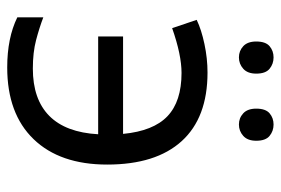

<svg xmlns="http://www.w3.org/2000/svg" viewBox="-143 -625 778 532"><g transform="rotate(90 246.0 -359.0)"><path d="M167 10Q85 10 28 -18V-90Q57 -79 91 -70Q125 -61 170 -61Q255 -61 301 -106.5Q347 -152 352 -242H81V-311H351Q343 -395 302 -434Q261 -473 182 -473Q132 -473 58 -447L35 -515Q62 -528 102 -536.5Q142 -545 181 -545Q306 -545 371 -473.5Q436 -402 436 -267Q436 -136 365.5 -63Q295 10 167 10ZM95 -680Q95 -706 108 -717Q121 -728 139 -728Q157 -728 170.5 -717Q184 -706 184 -680Q184 -656 170.5 -644Q157 -632 139 -632Q121 -632 108 -644Q95 -656 95 -680ZM281 -680Q281 -706 294 -717Q307 -728 325 -728Q343 -728 356.5 -717Q370 -706 370 -680Q370 -656 356.5 -644Q343 -632 325 -632Q307 -632 294 -644Q281 -656 281 -680Z"/></g></svg>

Font: Stephens Clock
Style: Regular
Weight: 400
Designer: Peter Wiegel (catfonts.de) with slight modifications by DT1.org
Version: Version 0.9.1